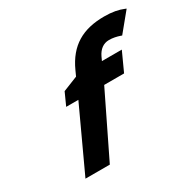

<svg xmlns="http://www.w3.org/2000/svg" viewBox="-165 -943 1135 1120"><g transform="rotate(-30 403.0 -382.5)"><path d="M700 -618 705 -616 806 -739 799 -742C764 -757 723 -765 669 -765C525 -765 428 -710 368 -578L352 -543L252 -503L214 -419H296L102 0H266L470 -419H604L662 -546H528L540 -572C558 -609 586 -632 625 -632C650 -632 674 -627 700 -618Z"/></g></svg>

Font: Passageway
Style: BdSuIt
Weight: 700
Foundry: Ascender Corporation
Version: Version 1.11